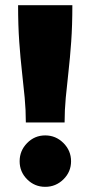

<svg xmlns="http://www.w3.org/2000/svg" viewBox="-20 -708 350 743"><path d="M50 -688H260Q260 -609 255.5 -546Q251 -483 245 -430.5Q239 -378 234.5 -330Q230 -282 230 -234H80Q80 -282 75.5 -330Q71 -378 65 -430.5Q59 -483 54.5 -546Q50 -609 50 -688ZM155 15Q114 15 85 -14Q56 -43 56 -84Q56 -125 85 -154.5Q114 -184 155 -184Q196 -184 225.5 -154.5Q255 -125 255 -84Q255 -43 225.5 -14Q196 15 155 15Z"/></svg>

Font: Roundo Variable
Style: Regular
Weight: 200
Designer: Shiva Nallaperumal
Foundry: Indian Type Foundry
Version: Version 2.000